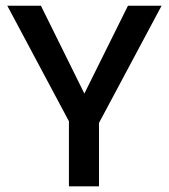

<svg xmlns="http://www.w3.org/2000/svg" viewBox="-20 -660 598 680"><path d="M330.6 0H224.1V-230.5L5.9 -639.6H125L278.8 -328.6L433.1 -639.6H552.2L330.6 -224.6Z"/></svg>

Font: Yantramanav Medium
Style: Regular
Weight: 500
Version: Version 1.001;PS 1.0;hotconv 1.0.72;makeotf.lib2.5.5900; ttf